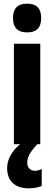

<svg xmlns="http://www.w3.org/2000/svg" viewBox="-20 -854 297 1049"><path d="M128 -834C75 -834 51 -807 51 -755C51 -703 77 -677 128 -677C180 -677 205 -703 205 -755C205 -806 182 -834 128 -834ZM129 36C129 6 142 -22 184 -66H200V-615H56V-66H90C43 -28 19 19 19 64C19 132 58 175 139 175C169 175 193 168 208 162V69C199 74 188 79 170 79C144 79 129 60 129 36Z"/></svg>

Font: Noto Sans Malayalam UI ExtraCondensed ExtraBold
Style: Regular
Weight: 800
Width: 2
Designer: Jelle Bosma - Monotype Design Team
Foundry: Monotype Imaging Inc.
Version: Version 2.104